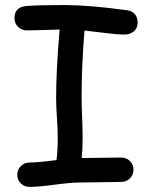

<svg xmlns="http://www.w3.org/2000/svg" viewBox="-20 -735 586 750"><path d="M467.3 -600.1Q436 -600.1 388.7 -606.4L310.1 -615.7Q298.8 -481 298.8 -357.9Q298.8 -325.2 300.8 -277.3Q302.7 -229.5 302.7 -197.3Q302.7 -153.3 299.3 -117.7L453.1 -119.6Q473.6 -119.6 487.5 -106Q501.5 -92.3 501.5 -72.3Q501.5 -51.8 487.5 -38.1Q473.6 -24.4 453.1 -24.4Q425.8 -24.4 371.1 -23.2Q316.4 -22 289.1 -22Q256.8 -22 192.6 -13.4Q128.4 -4.9 95.7 -4.9Q75.2 -4.9 61.3 -18.6Q47.4 -32.2 47.4 -52.2Q47.4 -72.3 61.3 -86.2Q75.2 -100.1 95.7 -100.1Q127.4 -100.1 200.7 -109.9Q205.6 -147.5 205.6 -195.8Q205.6 -227.5 202.4 -273.9Q199.2 -320.3 199.2 -351.6Q199.2 -459 212.9 -619.6L149.4 -617.7L85.9 -616.2Q64.9 -616.2 50.8 -629.9Q36.6 -643.6 36.6 -664.1Q36.6 -707.5 82.5 -711.4Q122.1 -715.3 230.5 -715.3Q327.6 -715.3 474.1 -695.3Q517.6 -689.5 517.6 -645.5Q517.6 -624 501 -610.8Q486.3 -600.1 467.3 -600.1Z"/></svg>

Font: Candra Sangkala
Style: Regular
Weight: 400
Designer: R.S. Wihananto
Foundry: R.S. Wihananto
Version: Version 2.0.1